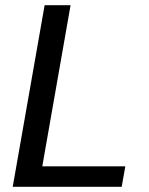

<svg xmlns="http://www.w3.org/2000/svg" viewBox="-20 -720 576 740"><path d="M29 0 152 -700H252L143 -79H463L449 0Z"/></svg>

Font: DM Sans 24pt Medium
Style: Italic
Weight: 500
Italic angle: -10°
Designer: Colophon Foundry, Jonny Pinhorn
Foundry: Colophon Foundry
Version: Version 4.004;gftools[0.9.30]